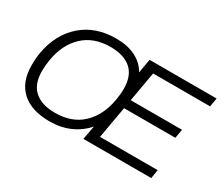

<svg xmlns="http://www.w3.org/2000/svg" viewBox="-121 -992 1497 1297"><g transform="rotate(30 627.5 -343.0)"><path d="M352.1 12.2Q212.4 12.2 136.2 -56.9Q60.1 -126 60.1 -255.9Q60.1 -314 67.9 -356.9Q95.7 -513.7 200.2 -606Q304.7 -698.2 466.8 -698.2Q553.7 -698.2 617.2 -667Q680.7 -635.7 712.9 -577.1L731.9 -686H1254.9L1243.2 -618.2H798.8L757.8 -386.2H1158.2L1146 -316.9H746.1L702.1 -67.9H1151.9L1141.1 0H611.8L631.8 -107.9Q582 -50.3 511 -19Q439.9 12.2 352.1 12.2ZM356 -56.2Q488.3 -56.2 568.4 -132.6Q648.4 -209 670.9 -339.8Q679.2 -386.7 679.2 -428.2Q679.2 -530.8 622.3 -580.3Q565.4 -629.9 461.9 -629.9Q330.6 -629.9 250 -553.5Q169.4 -477.1 147.9 -346.2Q140.1 -301.8 140.1 -258.8Q140.1 -155.3 196.8 -105.7Q253.4 -56.2 356 -56.2Z"/></g></svg>

Font: Archivo Light
Style: Italic
Weight: 300
Italic angle: -10°
Designer: Hector Gatti
Foundry: Omnibus-Type
Version: Version 2.001